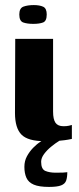

<svg xmlns="http://www.w3.org/2000/svg" viewBox="-20 -552 311 756"><path d="M157 4Q90 4 64.5 -22Q39 -48 39 -107L40 -399H189V-113Q189 -82 198.5 -68.5Q208 -55 230 -55Q243 -55 251.5 -57Q260 -59 263 -60V-5Q258 -4 247.5 -2Q237 0 215.5 2Q194 4 157 4ZM111 -458Q87 -458 71.5 -463.5Q56 -469 56 -495Q56 -520 72.5 -526Q89 -532 113 -532Q136 -532 150 -525.5Q164 -519 164 -495Q164 -469 149.5 -463.5Q135 -458 111 -458ZM173 184Q134 184 113 175Q92 166 84 148Q76 130 76 105Q76 82 86 63.5Q96 45 110.5 30Q125 15 141 5Q157 -5 169 -10H237Q229 -7 213.5 2.5Q198 12 181.5 25.5Q165 39 153.5 54.5Q142 70 142 85Q142 114 158.5 121Q175 128 200 128Q220 128 228.5 127.5Q237 127 240 126.5Q243 126 245 126Q245 146 240.5 159Q236 172 220.5 178Q205 184 173 184Z"/></svg>

Font: Genos Thin
Style: Bold
Weight: 700
Version: Version 1.010